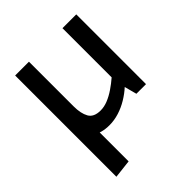

<svg xmlns="http://www.w3.org/2000/svg" viewBox="-196 -605 944 944"><g transform="rotate(-45 275.5 -133.0)"><path d="M162 208V-368H66V219ZM395 -485V-143Q372 -123 345.5 -105Q319 -87 293 -76.5Q267 -66 242 -66Q195 -66 178.5 -95.5Q162 -125 162 -174V-485H66V-165Q66 -113 82 -72Q98 -31 132.5 -7.5Q167 16 222 16Q255 16 288.5 5.5Q322 -5 352.5 -23.5Q383 -42 407 -64L424 0H491V-485Z"/></g></svg>

Font: Catamaran Thin Medium
Style: Regular
Weight: 500
Version: Version 2.000